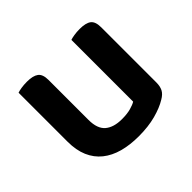

<svg xmlns="http://www.w3.org/2000/svg" viewBox="-120 -636 807 807"><g transform="rotate(-45 283.0 -232.5)"><path d="M503 -93Q503 -70 495 -54.5Q487 -39 466 -27Q437 -9 392.5 3Q348 15 291 15Q239 15 197 3.5Q155 -8 125 -32Q95 -56 79 -93Q63 -130 63 -181V-472Q71 -475 86.5 -477.5Q102 -480 121 -480Q156 -480 173 -467.5Q190 -455 190 -421V-183Q190 -131 216.5 -108.5Q243 -86 292 -86Q323 -86 344.5 -92Q366 -98 377 -105V-472Q385 -475 400.5 -477.5Q416 -480 434 -480Q470 -480 486.5 -467.5Q503 -455 503 -421V-93Z"/></g></svg>

Font: Baloo Tammudu 2 SemiBold
Style: Regular
Weight: 600
Designer: Maithili Shingre, Omkar Shende and Ek Type
Foundry: Ek Type
Version: Version 1.640;hotconv 1.0.111;makeotfexe 2.5.65597; ttfautoh